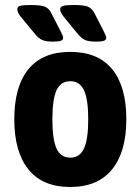

<svg xmlns="http://www.w3.org/2000/svg" viewBox="-20 -738 560 766"><path d="M260 8Q150 8 93.5 -62Q37 -132 37 -262Q37 -393 93.5 -462Q150 -531 260 -531Q371 -531 427.5 -462Q484 -393 484 -262Q484 -132 427 -62Q370 8 260 8ZM261 -109Q298 -109 315 -145.5Q332 -182 332 -262Q332 -342 315 -378Q298 -414 261 -414Q222 -414 205.5 -378Q189 -342 189 -262Q189 -182 205.5 -145.5Q222 -109 261 -109ZM363 -572Q335 -572 320.5 -578Q306 -584 291 -602L239 -665Q231 -675 225.5 -684Q220 -693 220 -701Q220 -711 231.5 -714.5Q243 -718 272 -718Q315 -718 330.5 -711.5Q346 -705 356 -687L393 -615Q398 -603 401 -597.5Q404 -592 404 -587Q404 -580 396 -576Q388 -572 363 -572ZM191 -572Q164 -572 149.5 -578Q135 -584 120 -602L68 -665Q59 -675 54 -684Q49 -693 49 -701Q49 -711 60 -714.5Q71 -718 101 -718Q143 -718 159 -711.5Q175 -705 184 -687L221 -615Q227 -603 229.5 -597.5Q232 -592 232 -587Q232 -580 224.5 -576Q217 -572 191 -572Z"/></svg>

Font: Asap Semi Condensed
Style: Bold
Weight: 700
Width: 4
Designer: Pablo Cosgaya
Foundry: Omnibus-Type
Version: Version 3.001; ttfautohint (v1.8.4.7-5d5b)